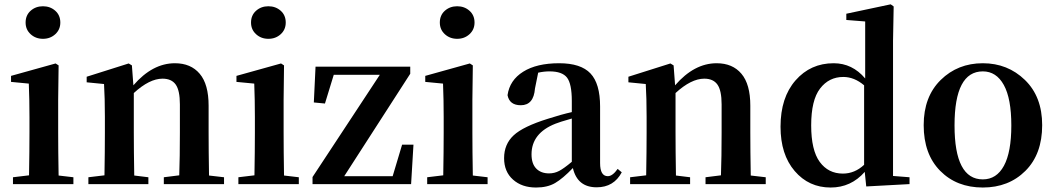

<svg xmlns="http://www.w3.org/2000/svg" viewBox="-20 -839 4809 875"><path d="M96.7 -736.3Q96.7 -769.5 119.6 -790Q142.6 -810.5 175.8 -810.5Q209 -810.5 231.9 -790Q254.9 -769.5 254.9 -736.3Q254.9 -704.1 231.9 -683.1Q209 -662.1 175.8 -662.1Q142.6 -662.1 119.6 -683.1Q96.7 -704.1 96.7 -736.3ZM247.1 -39.1 314.5 -31.2V0H39.1V-31.2L112.3 -40Q114.3 -153.3 114.3 -235.4V-305.7Q114.3 -382.8 111.3 -458L30.3 -465.8V-493.2L233.4 -549.8L247.1 -541L245.1 -384.8V-235.4Q245.1 -152.3 247.1 -39.1Z M932.6 -39.1 1001 -31.2V0H726.6V-31.2L796.9 -40Q799.8 -123 799.8 -235.4V-363.3Q799.8 -426.8 780.8 -453.6Q761.7 -480.5 720.7 -480.5Q661.1 -480.5 589.8 -415V-235.4Q589.8 -152.3 591.8 -39.1L656.2 -31.2V0H382.8V-31.2L456.1 -40Q458 -153.3 458 -235.4V-306.6Q458 -392.6 454.1 -456.1L375 -463.9V-489.3L566.4 -549.8L581.1 -541L587.9 -450.2Q674.8 -550.8 777.3 -550.8Q849.6 -550.8 890.1 -502.9Q930.7 -455.1 930.7 -357.4V-235.4Q930.7 -152.3 932.6 -39.1Z M1124 -736.3Q1124 -769.5 1147 -790Q1169.9 -810.5 1203.1 -810.5Q1236.3 -810.5 1259.3 -790Q1282.2 -769.5 1282.2 -736.3Q1282.2 -704.1 1259.3 -683.1Q1236.3 -662.1 1203.1 -662.1Q1169.9 -662.1 1147 -683.1Q1124 -704.1 1124 -736.3ZM1274.4 -39.1 1341.8 -31.2V0H1066.4V-31.2L1139.6 -40Q1141.6 -153.3 1141.6 -235.4V-305.7Q1141.6 -382.8 1138.7 -458L1057.6 -465.8V-493.2L1260.7 -549.8L1274.4 -541L1272.5 -384.8V-235.4Q1272.5 -152.3 1274.4 -39.1Z M1812.5 -179.7H1864.3L1853.5 0H1404.3V-32.2L1710.9 -498H1501L1460.9 -367.2L1410.2 -372.1L1418 -535.2H1849.6V-502.9L1548.8 -36.1H1769.5Z M1984.4 -736.3Q1984.4 -769.5 2007.3 -790Q2030.3 -810.5 2063.5 -810.5Q2096.7 -810.5 2119.6 -790Q2142.6 -769.5 2142.6 -736.3Q2142.6 -704.1 2119.6 -683.1Q2096.7 -662.1 2063.5 -662.1Q2030.3 -662.1 2007.3 -683.1Q1984.4 -704.1 1984.4 -736.3ZM2134.8 -39.1 2202.1 -31.2V0H1926.8V-31.2L2000 -40Q2002 -153.3 2002 -235.4V-305.7Q2002 -382.8 1999 -458L1918 -465.8V-493.2L2121.1 -549.8L2134.8 -541L2132.8 -384.8V-235.4Q2132.8 -152.3 2134.8 -39.1Z M2585.9 -101.6V-298.8Q2527.3 -282.2 2511.7 -275.4Q2402.3 -232.4 2402.3 -135.7Q2402.3 -92.8 2423.8 -70.8Q2445.3 -48.8 2482.4 -48.8Q2506.8 -48.8 2528.3 -60.1Q2549.8 -71.3 2585.9 -101.6ZM2794.9 -69.3 2813.5 -53.7Q2777.3 14.6 2699.2 14.6Q2611.3 14.6 2590.8 -73.2Q2544.9 -25.4 2509.8 -4.9Q2474.6 15.6 2422.9 15.6Q2358.4 15.6 2317.9 -20.5Q2277.3 -56.6 2277.3 -118.2Q2277.3 -181.6 2320.8 -222.2Q2364.3 -262.7 2477.5 -297.9Q2538.1 -317.4 2585.9 -328.1V-378.9Q2585.9 -457 2564 -485.4Q2542 -513.7 2484.4 -513.7Q2459 -513.7 2432.6 -507.8L2418 -435.5Q2412.1 -359.4 2353.5 -359.4Q2301.8 -359.4 2293 -405.3Q2302.7 -473.6 2364.3 -512.2Q2425.8 -550.8 2528.3 -550.8Q2627 -550.8 2670.9 -504.4Q2714.8 -458 2714.8 -353.5V-95.7Q2714.8 -36.1 2750 -36.1Q2771.5 -36.1 2794.9 -69.3Z M3401.4 -39.1 3469.7 -31.2V0H3195.3V-31.2L3265.6 -40Q3268.6 -123 3268.6 -235.4V-363.3Q3268.6 -426.8 3249.5 -453.6Q3230.5 -480.5 3189.5 -480.5Q3129.9 -480.5 3058.6 -415V-235.4Q3058.6 -152.3 3060.5 -39.1L3125 -31.2V0H2851.6V-31.2L2924.8 -40Q2926.8 -153.3 2926.8 -235.4V-306.6Q2926.8 -392.6 2922.9 -456.1L2843.8 -463.9V-489.3L3035.2 -549.8L3049.8 -541L3056.6 -450.2Q3143.6 -550.8 3246.1 -550.8Q3318.4 -550.8 3358.9 -502.9Q3399.4 -455.1 3399.4 -357.4V-235.4Q3399.4 -152.3 3401.4 -39.1Z M3918 -87.9V-450.2Q3873 -488.3 3823.2 -488.3Q3757.8 -488.3 3717.3 -435.5Q3676.8 -382.8 3676.8 -267.6Q3676.8 -154.3 3715.8 -101.1Q3754.9 -47.9 3821.3 -47.9Q3875 -47.9 3918 -87.9ZM4049.8 -37.1 4125 -31.2V0L3927.7 10.7L3920.9 -55.7Q3858.4 15.6 3765.6 15.6Q3666 15.6 3601.6 -59.6Q3537.1 -134.8 3537.1 -261.7Q3537.1 -394.5 3605.5 -472.7Q3673.8 -550.8 3779.3 -550.8Q3864.3 -550.8 3922.9 -481.4V-741.2L3836.9 -748V-776.4L4039.1 -819.3L4052.7 -809.6L4049.8 -652.3Z M4459 15.6Q4339.8 15.6 4264.6 -60.5Q4189.5 -136.7 4189.5 -268.6Q4189.5 -398.4 4267.1 -474.6Q4344.7 -550.8 4459 -550.8Q4572.3 -550.8 4650.9 -474.6Q4729.5 -398.4 4729.5 -268.6Q4729.5 -136.7 4653.3 -60.5Q4577.1 15.6 4459 15.6ZM4459 -21.5Q4521.5 -21.5 4555.2 -83.5Q4588.9 -145.5 4588.9 -267.6Q4588.9 -389.6 4554.7 -451.7Q4520.5 -513.7 4459 -513.7Q4330.1 -513.7 4330.1 -267.6Q4330.1 -21.5 4459 -21.5Z"/></svg>

Font: GenRyuMin TW TTF Bold
Style: Regular
Weight: 700
Version: Version 1.300